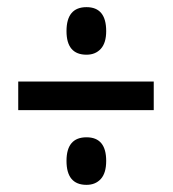

<svg xmlns="http://www.w3.org/2000/svg" viewBox="-20 -621 483 537"><path d="M222 -468Q166 -468 166 -534Q166 -601 222 -601Q277 -601 277 -534Q277 -501 262 -484.5Q247 -468 222 -468ZM31 -313V-393H410V-313ZM222 -104Q166 -104 166 -171Q166 -237 222 -237Q277 -237 277 -171Q277 -137 262 -120.5Q247 -104 222 -104Z"/></svg>

Font: Noto Sans Lao UI ExtCond Med
Style: Regular
Weight: 500
Width: 2
Designer: Monotype Design Team
Foundry: Monotype Imaging Inc.
Version: Version 2.000; ttfautohint (v1.8.4.7-5d5b)